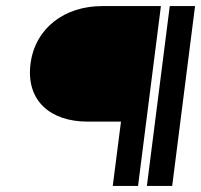

<svg xmlns="http://www.w3.org/2000/svg" viewBox="-20 -605 660 630"><path d="M80 -395C65 -273 147 -206 267 -206H377L350 5H433L508 -585H315C192 -585 95 -513 80 -395ZM545 5 620 -585H537L462 5Z"/></svg>

Font: Charger
Style: BdIt
Weight: 400
Designer: Jasper
Foundry: Cannot Into Space Fonts
Version: Version 0.98